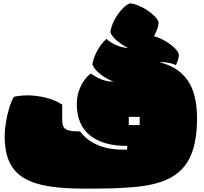

<svg xmlns="http://www.w3.org/2000/svg" viewBox="-20 -1096 1215 1145"><path d="M483 29Q364 29 275 15.5Q186 2 126.5 -32Q67 -66 37.5 -127Q8 -188 8 -282Q8 -323 15.5 -368Q23 -413 35.5 -453.5Q48 -494 63 -519Q116 -530 169 -526.5Q222 -523 269.5 -509Q317 -495 351 -472V-382Q351 -354 359.5 -339Q368 -324 391.5 -318Q415 -312 458 -312Q499 -256 570.5 -228Q642 -200 738 -204L739 -226Q598 -225 518 -287.5Q438 -350 438 -477Q438 -533 461.5 -581.5Q485 -630 521 -658Q557 -632 590 -620.5Q623 -609 658 -609Q617 -624 580 -652.5Q543 -681 531 -711Q536 -749 560 -793.5Q584 -838 615 -864Q640 -841 675 -826Q710 -811 744 -810Q709 -827 679 -852Q649 -877 638 -903Q642 -936 659.5 -971Q677 -1006 702 -1035Q727 -1064 754 -1076Q775 -1075 803 -1064Q831 -1053 857.5 -1035.5Q884 -1018 903 -998.5Q922 -979 926 -961Q925 -944 917.5 -922.5Q910 -901 898 -880Q927 -873 960 -854.5Q993 -836 1018 -813Q1043 -790 1047 -769Q1046 -743 1029 -708Q1007 -718 979.5 -722.5Q952 -727 930 -725Q1040 -699 1097.5 -619Q1155 -539 1155 -389Q1155 -254 1117 -166.5Q1079 -79 993 -34Q907 11 761 21Q723 24 693.5 25.5Q664 27 635 27.5Q606 28 570 28.5Q534 29 483 29ZM748 -350H813V-399H748Z"/></svg>

Font: Oi
Style: Regular
Weight: 400
Designer: Kostas Bartsokas, Mohamad Dakak
Foundry: Foundry5
Version: Version 4.000